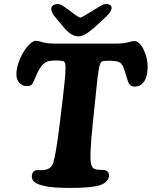

<svg xmlns="http://www.w3.org/2000/svg" viewBox="-20 -922 754 955"><path d="M437 -866.2Q484.4 -896.5 495.6 -899.9Q502 -901.9 507.8 -901.9Q521 -901.9 528.6 -896.2Q536.1 -890.6 535.2 -880.9Q532.7 -863.8 512.2 -843.3L449.2 -784.7Q420.9 -760.7 403.3 -751Q385.7 -741.2 368.2 -741.2Q339.4 -741.2 305.7 -775.9L255.4 -835.4Q232.9 -862.8 235.4 -880.9Q236.3 -890.6 245.4 -896.2Q254.4 -901.9 268.1 -901.9Q277.8 -901.9 287.8 -896Q297.9 -890.1 322.3 -872.1Q327.1 -868.2 330.1 -866.2Q335 -862.8 344 -856Q353 -849.1 357.2 -846.2Q361.3 -843.3 367.7 -839.6Q374 -835.9 379.4 -834Q390.1 -837.4 437 -866.2ZM276.4 -300.3 294.9 -455.6Q302.7 -522 304.9 -556.9Q307.1 -591.8 304.4 -604Q301.8 -616.2 294.4 -618.2Q257.3 -624 225.6 -618.7Q197.8 -614.3 176.3 -579.1Q167.5 -564.5 157.7 -540.5Q147.9 -516.6 141.1 -505.4Q134.8 -493.7 114.3 -493.7Q90.8 -493.7 76.2 -510Q61.5 -526.4 61.5 -551.3Q61.5 -586.9 78.6 -627.2Q95.7 -667.5 118.7 -693.4Q141.6 -719.2 158.7 -719.2Q168 -719.2 191.7 -712.2Q215.3 -705.1 253.4 -705.1H554.7Q592.8 -705.1 615.7 -711.4Q638.7 -717.8 647.9 -717.8Q673.8 -717.8 694.1 -676Q714.4 -634.3 714.4 -588.9Q714.4 -538.6 693.4 -512.2Q677.2 -491.2 651.9 -491.2Q629.9 -491.2 621.1 -506.3Q617.2 -513.2 609.9 -538.1Q596.2 -586.4 588.4 -598.1Q581.1 -609.9 569.3 -614.3Q554.7 -619.1 529.3 -619.9Q503.9 -620.6 489.3 -617.2Q478 -613.8 471.9 -581.1Q465.8 -548.3 458.5 -473.1Q457 -459.5 456.5 -452.1L441.4 -307.1Q424.3 -141.1 432.6 -108.4Q435.5 -95.2 441.4 -88.1Q447.3 -81.1 459.5 -79.1Q467.8 -77.1 482.4 -77.1Q497.1 -77.1 504.9 -75.2Q522.5 -67.9 522.5 -49.3Q522.5 -32.7 506.6 -17.3Q490.7 -2 458.5 3.9Q413.1 12.7 329.1 12.7Q243.2 12.7 205.1 3.9Q191.9 1 183.3 -1.5Q174.8 -3.9 162.8 -9.5Q150.9 -15.1 144.5 -24.2Q138.2 -33.2 138.2 -44.9Q138.2 -67.4 155.8 -74.2Q161.1 -76.2 175.3 -75.7Q189.5 -75.2 200.7 -76.7Q234.9 -81.1 245.1 -113.3Q258.3 -154.8 276.4 -300.3Z"/></svg>

Font: Cooper*
Style: Bold Italic
Weight: 700
Italic angle: -7°
Designer: Owen Earl
Foundry: indestructible type*
Version: Version 0.001